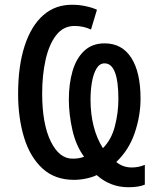

<svg xmlns="http://www.w3.org/2000/svg" viewBox="-20 -745 657 806"><path d="M570 -331Q570 -259 545.5 -187Q521 -115 468 -65Q496 -42 533 -42Q562 -42 588 -53V30Q563 41 519 41Q443 41 386 -10Q368 -1 341.5 4.5Q315 10 291 10Q210 10 158 -38Q106 -86 81 -168Q56 -250 56 -351Q56 -468 83.5 -552.5Q111 -637 162 -681.5Q213 -726 285 -725Q312 -725 340 -719Q368 -713 387 -704L362 -621Q330 -636 293 -636Q246 -636 216 -597.5Q186 -559 171.5 -494.5Q157 -430 157 -353Q157 -224 193.5 -150.5Q230 -77 287 -79Q313 -79 333 -87Q299 -133 284 -199Q269 -265 269 -327Q269 -393 284.5 -446.5Q300 -500 333.5 -531.5Q367 -563 419 -563Q492 -563 531 -502.5Q570 -442 570 -331ZM477 -329Q477 -479 419 -479Q398 -479 385 -457Q372 -435 366 -400.5Q360 -366 360 -327Q360 -267 373 -215.5Q386 -164 412 -123Q448 -159 462.5 -216Q477 -273 477 -329Z"/></svg>

Font: Noto Sans ExtraCondensed Medium
Style: Regular
Weight: 500
Width: 2
Designer: Monotype Design Team
Foundry: Monotype Imaging Inc.
Version: Version 2.013; ttfautohint (v1.8.4.7-5d5b)